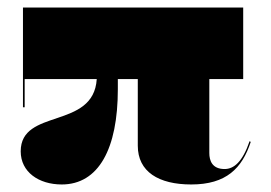

<svg xmlns="http://www.w3.org/2000/svg" viewBox="-20 -480 720 510"><path d="M144 10C242 10 293 -85 293 -243V-270H346V-93C346 -24 401 10 488 10C581 10 623 -33 646 -103L643 -105C624 -49.5 601 -31 576.5 -31C543.5 -31 536 -53.5 536 -73.5V-270H626V-460H41V-195H45.5V-270H237C228.5 -135 35 -193.5 35 -78C35 -23 83 10 144 10Z"/></svg>

Font: Bodoni* 36pt Fatface
Style: Regular
Weight: 900
Version: Version 2.3